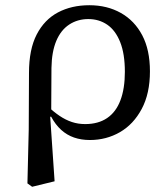

<svg xmlns="http://www.w3.org/2000/svg" viewBox="-20 -524 638 735"><path d="M85 178 90 -28 91 -245Q91 -335 120.5 -392Q150 -449 202 -476.5Q254 -504 322 -504Q390 -504 442.5 -474.5Q495 -445 524.5 -389Q554 -333 554 -251Q554 -166 522.5 -107Q491 -48 439 -18Q387 12 324 12Q291 12 263.5 2.5Q236 -7 214 -27Q192 -47 176 -77H155L161 -119Q185 -96 208 -80.5Q231 -65 255 -57Q279 -49 306 -49Q356 -49 390 -72Q424 -95 441 -140Q458 -185 458 -249Q458 -318 440 -363Q422 -408 390.5 -429.5Q359 -451 318 -451Q277 -451 245 -430Q213 -409 195.5 -367.5Q178 -326 177 -264L176 -83L172 -79L189 170L103 191Z"/></svg>

Font: Source Serif 4
Style: Regular
Weight: 400
Designer: Frank Grießhammer
Foundry: Adobe Systems Incorporated
Version: Version 4.004;hotconv 1.0.116;makeotfexe 2.5.65601